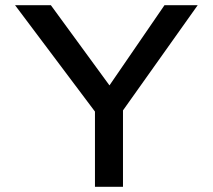

<svg xmlns="http://www.w3.org/2000/svg" viewBox="-20 -720 820 740"><path d="M346 0V-335L358 -274L38 -700H176L415 -373L391 -375L614 -700H742L443 -279L454 -343V0Z"/></svg>

Font: Lexend Exa
Style: Regular
Weight: 400
Designer: Bonnie Shaver-Troup, Thomas Jockin
Foundry: Lexend
Version: Version 1.007